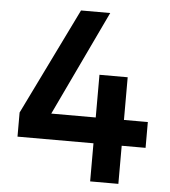

<svg xmlns="http://www.w3.org/2000/svg" viewBox="-51 -746 702 793"><g transform="rotate(5 300.0 -350.0)"><path d="M37 -158V-258L253 -700H374L151 -230L123 -265H568V-158ZM352 0V-442H469V0Z"/></g></svg>

Font: SUSE SemiBold
Style: Regular
Weight: 600
Designer: Rene Bieder
Foundry: SUSE
Version: Version 1.000